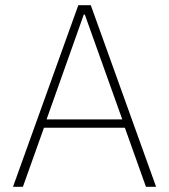

<svg xmlns="http://www.w3.org/2000/svg" viewBox="-20 -718 650 738"><path d="M580 0 329 -698H281L30 0H68L149 -227H460L541 0ZM450 -259H159L302 -662H306Z"/></svg>

Font: IBM Plex Devanagari ExtraLight
Style: Regular
Weight: 200
Designer: Mike Abbink, Paul van der Laan, Pieter van Rosmalen, Erin McLaughlin
Foundry: Bold Monday
Version: Version 1.0